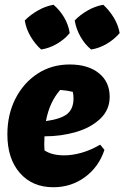

<svg xmlns="http://www.w3.org/2000/svg" viewBox="-20 -774 523 807"><path d="M204 13Q116 13 63.5 -47Q11 -107 11 -209Q11 -293 45 -359.5Q79 -426 138 -464.5Q197 -503 273 -503Q350 -503 395.5 -466.5Q441 -430 441 -367Q441 -313 402 -275.5Q363 -238 300.5 -219.5Q238 -201 167 -201Q166 -185 166 -167Q166 -154 167 -142Q198 -121 250 -121Q284 -121 323 -132Q362 -143 401 -166L419 -144Q395 -72 337 -29.5Q279 13 204 13ZM289 -361Q289 -374 286 -388Q261 -394 233 -396Q211 -371 196 -339Q181 -307 173 -265Q237 -274 263 -295.5Q289 -317 289 -361ZM205 -754Q232 -731 250 -700Q268 -669 273 -635Q252 -609 219.5 -590Q187 -571 153 -566Q128 -588 109 -620Q90 -652 84 -688Q108 -712 139.5 -730Q171 -748 205 -754ZM414 -754Q440 -730 458.5 -699.5Q477 -669 483 -635Q461 -609 429 -590Q397 -571 363 -566Q337 -587 318.5 -619.5Q300 -652 294 -688Q317 -712 348.5 -730Q380 -748 414 -754Z"/></svg>

Font: Piazzolla ExtraBold
Style: Italic
Weight: 800
Italic angle: -11.3°
Designer: Juan Pablo del Peral
Foundry: Huerta Tipografica
Version: Version 1.330